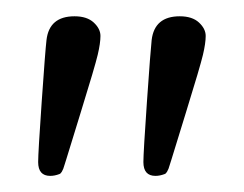

<svg xmlns="http://www.w3.org/2000/svg" viewBox="-20 -711 301 237"><path d="M157 -511Q157 -522.5 161.4 -585.8Q165.8 -649.2 167.2 -661.6Q170.7 -690.9 201.9 -690.9Q217.3 -690.9 225.6 -683.2Q233.9 -675.5 233.9 -666.6Q233.9 -657.7 230.5 -643.3Q227.1 -628.9 209.6 -572.4Q192.1 -515.9 191.7 -514.3Q191.2 -512.7 189.8 -508.3Q188.5 -503.9 188 -502.7Q187.5 -501.5 186.2 -499Q184.8 -496.6 183.1 -496.1Q177.2 -493.9 171.9 -493.9Q157 -493.9 157 -511ZM27.1 -511Q27.1 -522.5 31.5 -585.8Q35.9 -649.2 37.4 -661.6Q40.8 -690.9 72 -690.9Q87.4 -690.9 95.7 -683.2Q104 -675.5 104 -666.6Q104 -657.7 100.6 -643.3Q97.2 -628.9 79.7 -572.4Q62.3 -515.9 61.8 -514.3Q61.3 -512.7 59.9 -508.3Q58.6 -503.9 58.1 -502.7Q57.6 -501.5 56.3 -499Q54.9 -496.6 53.2 -496.1Q47.4 -493.9 42 -493.9Q27.1 -493.9 27.1 -511Z"/></svg>

Font: Fanwood Text
Style: Italic
Weight: 400
Italic angle: -9°
Version: Version 1.101